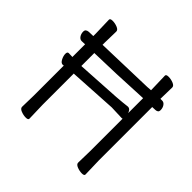

<svg xmlns="http://www.w3.org/2000/svg" viewBox="-179 -876 1058 1058"><g transform="rotate(45 350.0 -347.0)"><path d="M612 -523V-106L615 0Q615 10 596.5 10Q578 10 559 2.5Q540 -5 540 -18L542 -107V-362L536 -361L456 -364L182 -348H176V-105L179 1Q179 11 160.5 11Q142 11 123 3.5Q104 -4 104 -17L106 -106V-340Q103 -339 99 -339H98Q85 -339 75.5 -357.5Q66 -376 66 -392Q66 -408 77 -408H78L106 -407V-506L81 -505H80Q67 -505 58 -518Q49 -531 49 -549Q49 -567 72 -569L106 -570V-589L103 -695Q103 -705 122 -705Q141 -705 159.5 -697.5Q178 -690 178 -677L176 -588V-572L515 -582Q524 -583 542 -584V-589L539 -695Q539 -705 558 -705Q577 -705 595.5 -697.5Q614 -690 614 -677L612 -588V-587H626Q639 -587 648 -574Q657 -561 657 -543Q657 -525 636 -524ZM176 -508V-407H181L432 -422Q455 -424 479 -426Q503 -428 515 -430H518Q533 -430 542 -406V-522L517 -521L345 -513L181 -508Z"/></g></svg>

Font: Fusion Kai T
Style: Regular
Weight: 400
Designer: Fontworks Inc.
Version: Version 24.134;May 13, 2024